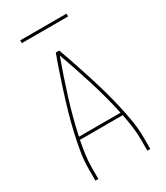

<svg xmlns="http://www.w3.org/2000/svg" viewBox="-217 -986 935 1079"><g transform="rotate(-30 250.0 -447.0)"><path d="M72 0V-74Q72 -131 81.5 -187Q91 -243 104 -299Q117 -355 132.5 -409.5Q148 -464 165.5 -518.5Q183 -573 201 -627Q219 -681 239 -735H261Q281 -681 299 -627Q317 -573 334.5 -518.5Q352 -464 367.5 -409.5Q383 -355 396 -299Q409 -243 418.5 -187Q428 -131 428 -74V0H409V-74Q409 -116 403 -158Q397 -200 389 -242H111Q103 -200 97 -158Q91 -116 91 -74V0ZM385 -260Q360 -375 325 -487Q290 -599 250 -709Q210 -599 175 -487Q140 -375 115 -260ZM100 -876V-894H400V-876Z"/></g></svg>

Font: Zed Mono Thin
Style: Regular
Weight: 100
Monospace: yes
Designer: Belleve Invis
Foundry: Belleve Invis
Version: Version 1.0.0; ttfautohint (v1.8.4)